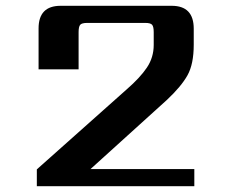

<svg xmlns="http://www.w3.org/2000/svg" viewBox="-20 -642 796 662"><path d="M650 -59V0H107V-58L417 -334Q463 -374 486.5 -409Q510 -444 510 -487V-531Q510 -550 504.5 -556.5Q499 -563 481 -563H281Q262 -563 256.5 -556.5Q251 -550 251 -531V-403H113V-544Q113 -622 189 -622H572Q648 -622 648 -543V-488Q648 -421 626.5 -382.5Q605 -344 556 -298L292 -59Z"/></svg>

Font: Sarpanch SemiBold
Style: Regular
Weight: 600
Designer: Manushi Parikh (Devanagari and Latin), Jyotish Sonowal (Devanagari)
Foundry: Indian Type Foundry
Version: Version 2.004;PS 1.0;hotconv 1.0.78;makeotf.lib2.5.61930; tt